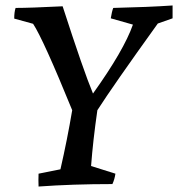

<svg xmlns="http://www.w3.org/2000/svg" viewBox="-20 -674 651 702"><path d="M121 8Q120 -16 121 -39L201 -55Q226 -164 244 -271Q138 -531 101 -587L32 -606Q32 -630 37 -645Q89 -645 209 -651Q286 -413 320 -332Q433 -490 466 -584L385 -607Q389 -632 394 -645Q524 -648 611 -654V-607L557 -588Q393 -360 336 -271Q320 -160 313 -67L402 -39Q399 -18 391 -1Q245 -1 121 8Z"/></svg>

Font: Albura Medium
Style: Italic
Weight: 462
Italic angle: -7°
Designer: Mercedes Jáuregui
Foundry: Omnibus-Type Team
Version: Version 1.000